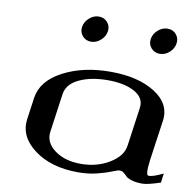

<svg xmlns="http://www.w3.org/2000/svg" viewBox="-83 -833 924 917"><g transform="rotate(10 379.5 -375.0)"><path d="M565.4 -167 591.8 -354.5Q598.6 -403.3 549.3 -430.7Q500 -458 418.9 -458Q337.9 -458 280.8 -431.2Q223.6 -404.3 216.8 -354.5L190.4 -167Q183.6 -115.2 232.9 -78.6Q282.2 -42 360.4 -42Q437.5 -42 498 -78.6Q558.6 -115.2 565.4 -167ZM683.6 -121.1Q672.9 -42 688.5 -42Q711.9 -42 758.8 -65.4L752.9 -20.5Q691.4 0 667 0Q633.8 0 612.8 -6.8Q591.8 -13.7 585 -21.5Q578.1 -29.3 569.3 -36.1Q560.5 -43 547.9 -43Q540 -43 514.2 -32.2Q488.3 -21.5 445.8 -10.7Q403.3 0 354.5 0Q223.6 0 141.6 -61Q59.6 -122.1 71.3 -208L85.9 -312.5Q97.7 -397.5 194.8 -448.7Q292 -500 424.8 -500Q558.6 -500 640.6 -448.2Q722.7 -396.5 710.9 -312.5ZM657.2 -750Q683.6 -750 699.2 -731.4Q714.8 -712.9 710.9 -687.5Q707 -662.1 686.5 -643.6Q666 -625 639.6 -625Q614.3 -625 598.1 -643.6Q582 -662.1 585.9 -687.5Q589.8 -712.9 610.8 -731.4Q631.8 -750 657.2 -750ZM265.1 -643.6Q249 -662.1 252.9 -687.5Q256.8 -712.9 277.8 -731.4Q298.8 -750 324.2 -750Q349.6 -750 365.7 -731.4Q381.8 -712.9 377.9 -687.5Q374 -662.1 353 -643.6Q332 -625 306.6 -625Q281.2 -625 265.1 -643.6Z"/></g></svg>

Font: okolaks
Style: BoldItalic
Weight: 600
Width: 8
Italic angle: -8°
Version: Version 000.6.0